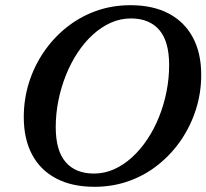

<svg xmlns="http://www.w3.org/2000/svg" viewBox="-20 -707 794 739"><path d="M194.5 -218Q194.5 -127 232.8 -83Q271 -39 341.5 -39Q382 -39 419 -55.5Q456 -72 488.5 -101.8Q521 -131.5 547.2 -171Q573.5 -210.5 592.2 -257.2Q611 -304 621 -354.8Q631 -405.5 631 -456.5Q631 -548 592.8 -592Q554.5 -636 484 -636Q443.5 -636 406.5 -619.5Q369.5 -603 337 -573.2Q304.5 -543.5 278.5 -504Q252.5 -464.5 233.8 -417.8Q215 -371 204.8 -320.2Q194.5 -269.5 194.5 -218ZM754.5 -418.5Q754.5 -350.5 734.5 -287Q714.5 -223.5 677.8 -169.2Q641 -115 590.2 -74Q539.5 -33 477 -10.5Q414.5 12 343.5 12Q257.5 12 196.5 -20Q135.5 -52 103.5 -112Q71.5 -172 71.5 -256.5Q71.5 -324.5 91.2 -388Q111 -451.5 147.8 -505.8Q184.5 -560 235.5 -601Q286.5 -642 348.8 -664.5Q411 -687 482 -687Q568.5 -687 629.2 -655Q690 -623 722.2 -563Q754.5 -503 754.5 -418.5Z"/></svg>

Font: Newsreader 24pt SemiBold
Style: Italic
Weight: 600
Italic angle: -17°
Designer: Hugues Gentile
Foundry: Production Type
Version: Version 1.003